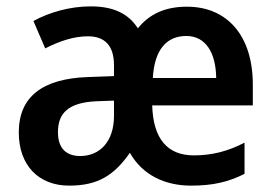

<svg xmlns="http://www.w3.org/2000/svg" viewBox="-20 -573 856 603"><path d="M567 -552C499 -552 449 -529 413 -484C383 -531 335 -553 265 -553C199 -553 134 -534 85 -507L122 -421C167 -444 212 -459 256 -459C308 -459 338 -431 338 -368V-334L256 -331C113 -326 39 -269 39 -157C39 -53 102 10 197 10C290 10 339 -24 388 -93C427 -24 497 10 580 10C650 10 698 -2 748 -27V-125C696 -98 646 -85 589 -85C505 -85 461 -138 458 -242H774V-308C774 -458 696 -552 567 -552ZM565 -460C627 -460 658 -406 659 -328H460C465 -418 504 -460 565 -460ZM283 -255 338 -257V-209C338 -128 293 -83 232 -83C189 -83 162 -106 162 -158C162 -218 195 -251 283 -255Z"/></svg>

Font: Noto Sans Armenian SemiCondensed SemiBold
Style: Regular
Weight: 600
Width: 4
Designer: Monotype Design Team
Foundry: Monotype Imaging Inc.
Version: Version 2.008